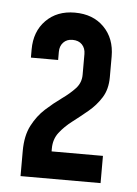

<svg xmlns="http://www.w3.org/2000/svg" viewBox="-41 -824 376 527"><g transform="rotate(5 147.0 -560.0)"><path d="M35 -330V-399Q35 -441.5 49.8 -469.8Q64.5 -498 86 -517.5Q107.5 -537 129.2 -552.5Q151 -568 165.8 -584Q180.5 -600 180.5 -622V-679Q180.5 -695 171 -705Q161.5 -715 144.5 -715Q129 -715 119.5 -705Q110 -695 110 -679V-656.5H35V-679Q35 -728.5 65.2 -759.2Q95.5 -790 144.5 -790Q195 -790 225.2 -759.2Q255.5 -728.5 255.5 -679V-622Q255.5 -588.5 241 -565.5Q226.5 -542.5 205.5 -525Q184.5 -507.5 163.5 -491.5Q142.5 -475.5 128.2 -457Q114 -438.5 114 -413V-405H255.5V-330Z"/></g></svg>

Font: Mohave Light SemiBold
Style: Regular
Weight: 600
Version: Version 2.003